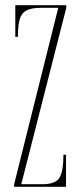

<svg xmlns="http://www.w3.org/2000/svg" viewBox="-20 -720 310 740"><path d="M34.5 0V-10L204.5 -690H139Q100 -690 80.8 -679Q61.5 -668 55.2 -643.2Q49 -618.5 49 -578H39V-700H235.5V-690L62 -10H143.5Q195.5 -10 210 -36.2Q224.5 -62.5 224.5 -123.5H234.5V0Z"/></svg>

Font: Imbue 100pt Thin
Style: Regular
Weight: 100
Designer: Tyler Finck
Foundry: Etcetera Type Company
Version: Version 1.102; ttfautohint (v1.8.3)